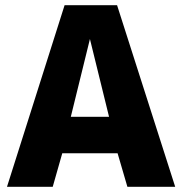

<svg xmlns="http://www.w3.org/2000/svg" viewBox="-20 -723 705 743"><path d="M7 0 230 -703H433L658 0H473L435 -130H221L184 0ZM254 -271H402L328 -572Z"/></svg>

Font: Georama
Style: Bold
Weight: 700
Designer: Jean-Baptiste Levee
Foundry: Production Type
Version: Version 1.000